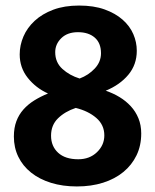

<svg xmlns="http://www.w3.org/2000/svg" viewBox="-20 -661 560 692"><path d="M265 -641Q318 -641 357 -627Q396 -613 422 -590Q448 -567 460.5 -538Q473 -509 473 -478Q473 -428 442.5 -391.5Q412 -355 361 -334Q388 -325 411 -311Q434 -297 451.5 -278Q469 -259 479 -234.5Q489 -210 489 -180Q489 -136 472 -101Q455 -66 424.5 -41Q394 -16 351.5 -2.5Q309 11 257 11Q206 11 164 -2Q122 -15 92 -39Q62 -63 46 -96Q30 -129 30 -169Q30 -200 39 -224Q48 -248 64.5 -266.5Q81 -285 103.5 -299Q126 -313 153 -324Q109 -344 80 -380.5Q51 -417 51 -465Q51 -498 64.5 -529.5Q78 -561 105 -586Q132 -611 172 -626Q212 -641 265 -641ZM179 -473Q179 -436 205 -412.5Q231 -389 267 -378Q299 -390 321.5 -414Q344 -438 344 -469Q344 -506 321.5 -525.5Q299 -545 261 -545Q223 -545 201 -523.5Q179 -502 179 -473ZM253 -272Q214 -259 189 -234.5Q164 -210 164 -172Q164 -134 189.5 -110.5Q215 -87 262 -87Q303 -87 329.5 -112.5Q356 -138 356 -173Q356 -211 327 -236Q298 -261 253 -272Z"/></svg>

Font: Mukta
Style: Bold
Weight: 700
Designer: Girish Dalvi and Yashodeep Gholap
Foundry: Ek Type
Version: Version 2.538;PS 1.002;hotconv 16.6.51;makeotf.lib2.5.65220;